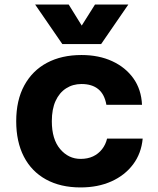

<svg xmlns="http://www.w3.org/2000/svg" viewBox="-20 -809 690 841"><path d="M333 12Q245 12 181.5 -23Q118 -58 84.5 -123Q51 -188 51 -278Q51 -370 86.5 -435Q122 -500 186 -534Q250 -568 337 -568Q413 -568 471.5 -541Q530 -514 564.5 -465.5Q599 -417 602 -350H446Q438 -396 410.5 -418.5Q383 -441 337 -441Q299 -441 269.5 -422Q240 -403 223.5 -367Q207 -331 207 -278Q207 -199 243.5 -156Q280 -113 333 -113Q364 -113 387.5 -124Q411 -135 427 -155.5Q443 -176 449 -202H605Q599 -137 563 -89Q527 -41 468 -14.5Q409 12 333 12ZM134 -789H281L338 -697L396 -789H542L423 -616H253Z"/></svg>

Font: Azeret Mono Thin
Style: Regular
Weight: 100
Designer: Martin Vácha
Foundry: Displaay
Version: Version 1.002